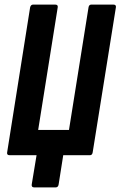

<svg xmlns="http://www.w3.org/2000/svg" viewBox="-20 -675 524 835"><path d="M129 140Q116 140 118 127L139 0H22Q9 0 11 -12L111 -643Q114 -655 124 -655H220Q233 -655 231 -643L146 -110H280L365 -643Q367 -655 377 -655H473Q486 -655 484 -643L383 -12Q381 0 371 0H255L235 127Q233 140 222 140Z"/></svg>

Font: Sofia Sans Extra Condensed ExtraBold
Style: Italic
Weight: 800
Italic angle: -9°
Designer: Botio Nikoltchev, Ani Petrova
Foundry: lettersoup
Version: Version 4.101; ttfautohint (v1.8.4.7-5d5b)